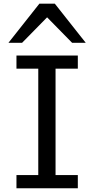

<svg xmlns="http://www.w3.org/2000/svg" viewBox="-20 -1011 516 1031"><path d="M397.9 -712.9V-642.1H278.3V-70.8H397.9V0H68.4V-70.8H185.5V-642.1H68.4V-712.9ZM25.4 -781.2 191.4 -991.2H274.4L440.4 -781.2H367.2L232.9 -918L98.6 -781.2Z"/></svg>

Font: Andika New Basic
Style: Regular
Weight: 400
Designer: Victor Gaultney, Annie Olsen, Julie Remington, Don Collingsworth, Eric Hays
Foundry: SIL International
Version: Version 5.500; ttfautohint (v1.8.3)